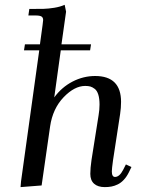

<svg xmlns="http://www.w3.org/2000/svg" viewBox="-20 -766 582 793"><path d="M64.9 6.8 66.9 -17.1 142.1 -558.1H79.1L83 -583H145L155.8 -662.1Q158.2 -681.6 158.2 -683.1Q158.2 -693.4 151.4 -697.8Q144.5 -702.1 127 -702.1H97.2L101.1 -729Q141.6 -729 160.6 -729.5Q179.7 -730 204.1 -733.9Q228.5 -737.8 247.1 -746.1L252.9 -717.8L233.9 -583H356L352.1 -558.1H231L204.1 -363.8Q234.9 -405.8 279.5 -429Q324.2 -452.1 373 -452.1Q480 -452.1 480 -345.2Q480 -320.3 476.1 -294.9L446.8 -104Q441.9 -68.8 441.9 -58.1Q441.9 -35.2 455.1 -35.2Q473.6 -35.2 488.8 -64.9L500 -86.9L522.9 -76.2L512.2 -54.2Q502.9 -35.6 491.2 -23.2Q479.5 -10.7 466.3 -4.4Q453.1 2 440.4 4.4Q427.7 6.8 413.1 6.8Q384.3 6.8 368.7 -7.1Q353 -21 353 -47.9Q353 -71.8 357.9 -105L387.2 -290Q391.1 -313 391.1 -334Q391.1 -358.9 386 -375.2Q380.9 -391.6 371.3 -398.9Q361.8 -406.2 353 -408.7Q344.2 -411.1 332 -411.1Q287.6 -411.1 242.7 -364.3Q197.8 -317.4 187 -244.1L151.9 0Z"/></svg>

Font: Dihjauti S
Style: Bold Italic
Weight: 700
Italic angle: -9°
Designer: T. Christopher White
Version: Version 3.0.0